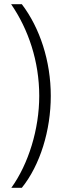

<svg xmlns="http://www.w3.org/2000/svg" viewBox="-20 -737 310 915"><path d="M222 -280C222 -446 170 -604 84 -717H33C115 -598 167 -445 167 -280C167 -122 116 44 34 158H84C171 50 222 -115 222 -280Z"/></svg>

Font: Noto Sans Display Condensed Light
Style: Regular
Weight: 300
Width: 3
Designer: Monotype Design Team
Foundry: Monotype Imaging Inc.
Version: Version 1.900